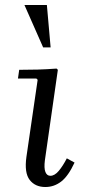

<svg xmlns="http://www.w3.org/2000/svg" viewBox="-20 -740 339 770"><path d="M248 -105 279 -88Q254 -34 225.5 -12Q197 10 162 10Q121 10 99 -18.5Q77 -47 86 -111L131 -420L126 -425H52L57 -460Q96 -460 131.5 -461Q167 -462 207 -465L212 -460L160 -97Q156 -66 162 -50.5Q168 -35 182 -35Q199 -35 215.5 -54.5Q232 -74 248 -105ZM78 -720H168L183 -550H153Z"/></svg>

Font: Brygada 1918
Style: Italic
Weight: 400
Italic angle: -8°
Designer: Mateusz Machalski | Borys Kosmynka | Przemek Hoffer
Foundry: NIEPODLEGLA 2018
Version: Version 3.006